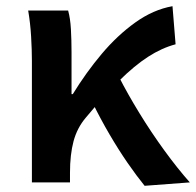

<svg xmlns="http://www.w3.org/2000/svg" viewBox="-20 -589 633 620"><path d="M83 0V-393Q83 -427 80.5 -470.5Q78 -514 71 -555H200Q207 -530 209 -494.5Q211 -459 211 -421V-285H215Q258 -355 308.5 -415Q359 -475 417 -516.5Q475 -558 537 -569L547 -446Q502 -434 458 -405.5Q414 -377 365.5 -329Q317 -281 257 -209Q229 -176 217.5 -133Q206 -90 206 -31V0ZM447 11Q421 -21 392 -63Q363 -105 334 -154.5Q305 -204 279 -257L364 -341Q392 -286 430 -224Q468 -162 510.5 -103.5Q553 -45 593 0Z"/></svg>

Font: Noto Sans SC SemiBold
Style: Regular
Weight: 600
Designer: Ryoko NISHIZUKA 西塚涼子 (kana, bopomofo & ideographs); Paul D. Hunt (Latin, Greek & Cyrillic); Sandoll Communications 산돌커뮤니
Foundry: Adobe
Version: Version 2.004-H2;hotconv 1.0.118;makeotfexe 2.5.65603